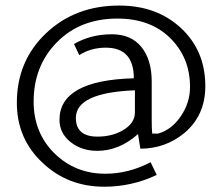

<svg xmlns="http://www.w3.org/2000/svg" viewBox="-20 -553 815 702"><path d="M730.7 -238.1Q730.7 -130.2 653 -65.8Q583.7 -9.4 493.1 -9.4L484.7 -62.9Q415.8 -1.5 335.6 -1.5Q278.2 -1.5 237.9 -33.7Q197.5 -65.8 197.5 -114.9Q197.5 -259.4 469.3 -266.8Q469.3 -378.7 366.8 -378.7Q312.4 -378.7 269.8 -351.5L250.5 -392.1Q311.9 -427.7 389.1 -427.7Q459.4 -427.7 497 -381.2Q534.7 -334.7 534.7 -254.5V-111.9Q534.7 -80.2 536.6 -64.4H557.4Q607.4 -78.2 641.1 -128Q674.8 -177.7 674.8 -235.1Q674.8 -342.1 602.5 -413.6Q530.2 -485.1 409.4 -485.1Q273.3 -485.1 188.1 -398.5Q103 -311.9 103 -181.7Q103 -67.8 178.7 7.2Q254.5 82.2 365.3 82.2Q450 82.2 530.7 40.1L553 86.6Q461.9 129.7 361.4 129.7Q228.7 129.7 137.1 43.6Q41.6 -44.6 41.6 -177.2Q41.6 -330.2 148.3 -431.4Q255 -532.7 415.8 -532.7Q553.5 -532.7 642.1 -450Q730.7 -367.3 730.7 -238.1ZM473.3 -142.1V-222.8Q257.4 -214.4 257.4 -121.8Q257.4 -53.5 336.6 -53.5Q388.6 -53.5 427.7 -75.7Q473.3 -101.5 473.3 -142.1Z"/></svg>

Font: Shan Wanhai
Style: Regular
Weight: 400
Designer: Khon Soe Zaw Thu
Foundry: Shan Unicode
Version: Version 1.00 June 3, 2017, initial release